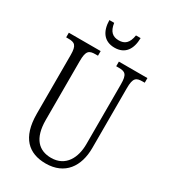

<svg xmlns="http://www.w3.org/2000/svg" viewBox="-217 -999 983 1113"><g transform="rotate(30 274.5 -442.5)"><path d="M283 -771C354 -771 386 -821 387 -895H356C347 -839 322 -820 283 -820C243 -820 218 -840 210 -895H178C179 -821 212 -771 283 -771ZM273 10C401 10 463 -80 463 -203V-604C463 -673 480 -683 524 -683H537V-714H346V-683H362C406 -683 422 -673 422 -606V-205C422 -116 382 -34 284 -34C203 -34 148 -84 148 -210V-603C148 -673 165 -683 208 -683H224V-714H11V-683H25C68 -683 85 -673 85 -607V-215C85 -54 160 10 273 10Z"/></g></svg>

Font: Noto Serif Bengali ExtraCondensed Light
Style: Regular
Weight: 300
Width: 2
Designer: Juan Bruce, Universal Thirst, Indian Type Foundry and the Monotype Design Team.
Foundry: Monotype Imaging Inc.
Version: Version 2.003